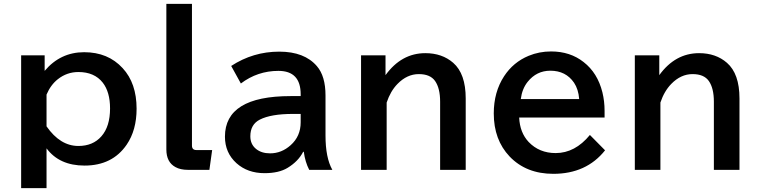

<svg xmlns="http://www.w3.org/2000/svg" viewBox="-20 -850 3920 989"><path d="M210 -564.9V-484.9Q291 -581.1 413.6 -581.1Q536.6 -581.1 611.8 -499Q683.6 -421.4 683.6 -290Q683.6 -179.2 632.3 -104.5Q558.6 2.9 415.5 2.9Q285.6 2.9 219.7 -85.9V119.1H88.9V-564.9ZM219.7 -199.2Q290 -98.1 383.8 -98.1Q458.5 -98.1 502 -147.5Q546.9 -198.2 546.9 -291.5Q546.9 -376 509.3 -424.3Q466.3 -479 383.8 -479Q324.7 -479 277.8 -441.9Q241.2 -413.1 219.7 -362.8Z M836.9 -830.1H968.8V-100.1Q968.8 -77.1 991.7 -77.1H1072.8L1058.6 24.9H947.8Q909.2 24.9 883.8 10.7Q836.9 -14.6 836.9 -80.1Z M1528.8 -355V-364.3Q1528.8 -484.9 1414.1 -484.9Q1306.6 -484.9 1220.7 -419.9L1170.9 -510.3Q1283.7 -584 1418.5 -584Q1548.3 -584 1612.3 -509.3Q1656.7 -458 1656.7 -357.9V-151.9Q1656.7 -37.6 1691.9 24.9H1572.8Q1551.8 -15.6 1544.9 -67.9H1541.5Q1516.6 -19 1461.4 14.6Q1416.5 42 1342.8 42Q1255.4 42 1198.2 -9.3Q1138.7 -63 1138.7 -146Q1138.7 -355 1476.6 -355ZM1528.8 -263.2H1489.7Q1375.5 -263.2 1318.4 -233.9Q1269.5 -209 1269.5 -147.9Q1269.5 -106.9 1298.8 -83Q1326.7 -60.1 1371.1 -60.1Q1430.2 -60.1 1477.1 -102.1Q1528.8 -147.9 1528.8 -220.2Z M1965.8 -564.9V-462.9Q2047.9 -576.2 2170.9 -576.2Q2257.3 -576.2 2314.5 -526.4Q2378.9 -470.2 2378.9 -342.8V24.9H2247.1V-326.2Q2247.1 -395.5 2221.2 -432.6Q2196.3 -468.3 2137.2 -468.3Q2076.7 -468.3 2027.3 -417.5Q1991.2 -380.4 1971.7 -321.8V24.9H1839.8V-564.9Z M3094.2 -244.6H2654.3Q2657.7 -167 2703.1 -118.7Q2757.8 -61.5 2842.3 -61.5Q2941.9 -61.5 3018.6 -154.8L3096.7 -75.7Q3000.5 45.4 2830.1 45.4Q2690.4 45.4 2605 -43.9Q2523.4 -129.9 2523.4 -265.6Q2523.4 -376 2576.7 -457.5Q2624 -529.8 2703.1 -562.5Q2757.3 -585 2818.8 -585Q2917 -585 2986.3 -530.3Q3058.1 -474.6 3083 -374.5Q3094.2 -329.1 3094.2 -278.8ZM2963.4 -339.8Q2959.5 -390.1 2937 -423.8Q2894.5 -485.8 2814.9 -485.8Q2743.7 -485.8 2697.8 -428.2Q2669.4 -392.6 2662.6 -339.8Z M3376 -564.9V-462.9Q3458 -576.2 3581.1 -576.2Q3667.5 -576.2 3724.6 -526.4Q3789.1 -470.2 3789.1 -342.8V24.9H3657.2V-326.2Q3657.2 -395.5 3631.3 -432.6Q3606.4 -468.3 3547.4 -468.3Q3486.8 -468.3 3437.5 -417.5Q3401.4 -380.4 3381.8 -321.8V24.9H3250V-564.9Z"/></svg>

Font: BIZ UDPGothic
Style: Bold
Weight: 700
Designer: TypeBank Co., Ltd.
Foundry: Morisawa Inc.
Version: Version 1.051